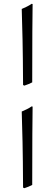

<svg xmlns="http://www.w3.org/2000/svg" viewBox="-20 -772 285 1007"><path d="M149 -340C149 -570 150 -680 151 -751L146 -752C132 -742 111 -732 94 -725C97 -619 100 -538 101 -326L108 -323C121 -327 140 -335 149 -340ZM149 198C149 -32 150 -142 151 -213L146 -214C132 -204 111 -194 94 -187C97 -81 100 0 101 212L108 215C121 211 140 203 149 198Z"/></svg>

Font: Almendra
Style: Regular
Weight: 400
Designer: Ana Sanfelippo
Foundry: Ana Sanfelippo
Version: Version 1.003